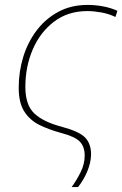

<svg xmlns="http://www.w3.org/2000/svg" viewBox="-20 -558 497 780"><path d="M271 202Q292 173 308 140.5Q324 108 324 74Q324 38 304.5 17.5Q285 -3 228 -18Q180 -31 141 -50Q102 -69 79 -104.5Q56 -140 56 -202Q56 -267 74.5 -327Q93 -387 129 -434.5Q165 -482 217 -510Q269 -538 336 -538Q368 -538 399.5 -532Q431 -526 457 -514L449 -489Q422 -502 391.5 -507.5Q361 -513 335 -513Q256 -513 199.5 -470Q143 -427 113 -357Q83 -287 83 -205Q83 -132 119 -97.5Q155 -63 231 -43Q302 -24 326 1Q350 26 350 70Q349 104 334.5 138.5Q320 173 297 202Z"/></svg>

Font: Noto Sans Thin
Style: Italic
Weight: 100
Italic angle: -12°
Designer: Monotype Design Team
Foundry: Monotype Imaging Inc.
Version: Version 2.013; ttfautohint (v1.8.4.7-5d5b)